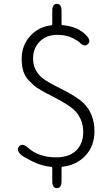

<svg xmlns="http://www.w3.org/2000/svg" viewBox="-20 -850 575 992"><path d="M274 122Q250 122 250 86V18Q250 12 244 12Q197 8 145 -17Q99 -40 88 -51Q62 -75 79 -94Q96 -112 123 -88Q179 -37 270 -37Q337 -37 373.5 -72.5Q410 -108 410 -168Q410 -237 362 -283Q333 -310 255 -350Q174 -391 156 -408Q143 -420 130 -433Q92 -470 92 -545Q92 -616 136 -664Q180 -712 244 -719Q250 -720 250 -726V-794Q250 -830 274 -830Q298 -830 298 -794V-726Q298 -720 304 -720Q384 -713 428 -665Q452 -638 434 -622Q416 -605 391 -631Q383 -639 356 -653Q322 -670 276 -670Q220 -670 185.5 -635.5Q151 -601 151 -548Q151 -490 194 -451Q220 -428 292 -393Q378 -350 412 -317Q468 -261 468 -172Q468 -95 421 -45.5Q374 4 304 11Q298 12 298 18V86Q298 122 274 122Z"/></svg>

Font: Resource Han Rounded JP Light
Style: Regular
Weight: 300
Designer: Cyano Hao (round all glyphs); Ryoko NISHIZUKA 西塚涼子 (kana, bopomofo & ideographs); Paul D. Hunt (Latin, Greek & Cyrillic)
Foundry: Cyano Hao
Version: 0.990